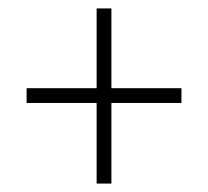

<svg xmlns="http://www.w3.org/2000/svg" viewBox="-20 -549 493 455"><path d="M209 -305V-114H244V-305H410V-340H244V-529H209V-340H43V-305Z"/></svg>

Font: Noto Sans Gurmukhi Condensed ExtraLight
Style: Regular
Weight: 200
Width: 3
Designer: Jelle Bosma - Monotype Design Team
Foundry: Monotype Imaging Inc.
Version: Version 2.004